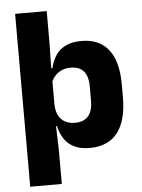

<svg xmlns="http://www.w3.org/2000/svg" viewBox="-57 -705 680 921"><g transform="rotate(-5 283.0 -244.0)"><path d="M351.7 11.7Q307.5 11.7 277.5 -2.9Q247.4 -17.5 229.7 -44.2Q211.9 -70.8 204.3 -106.4H164.8L201 -209.4Q201.8 -179.2 212.8 -158Q223.7 -136.9 244 -125.8Q264.2 -114.7 292.2 -114.7Q334 -114.7 355.7 -139.5Q377.3 -164.2 377.3 -213.1V-282.6Q377.3 -331.5 356.1 -355.8Q334.9 -380.1 292.9 -380.1Q269.3 -380.1 250.1 -371.4Q230.9 -362.8 217.7 -348Q204.4 -333.3 198.5 -314.5L165.7 -385H206.4Q213.8 -418.1 230.9 -444.9Q247.9 -471.7 278.5 -487.4Q309.1 -503.1 356.7 -503.1Q441.4 -503.1 486.3 -446.7Q531.2 -390.3 531.2 -278.2V-218.1Q531.2 -104.7 486.1 -46.5Q440.9 11.7 351.7 11.7ZM50.9 172V-660.3H203V-507.8L200.5 -365.4L201 -340.8V-153L198.8 -126.4L203 5.2V172Z"/></g></svg>

Font: Anek Tamil Medium
Style: Regular
Weight: 500
Designer: Aadarsh Rajan (Tamil), Yesha Goshar (Latin)
Foundry: Ek Type
Version: Version 1.003